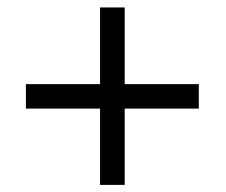

<svg xmlns="http://www.w3.org/2000/svg" viewBox="-20 -614 612 521"><path d="M318.4 -385.7H519.5V-319.3H318.4V-112.3H251.5V-319.3H50.3V-385.7H251.5V-593.8H318.4Z"/></svg>

Font: Open Sans
Style: Regular
Weight: 400
Designer: Monotype Design Team
Foundry: Monotype Imaging Inc.
Version: Version 3.000; ttfautohint (v1.8.4)